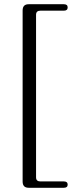

<svg xmlns="http://www.w3.org/2000/svg" viewBox="-20 -760 347 908"><path d="M150.5 -690V78.5Q150.5 98 171 98H282Q300 98 300 113Q300 128 282 128H115.5Q87 128 87 98.5V-710.5Q87 -740 115.5 -740H282Q300 -740 300 -725Q300 -709.5 282 -709.5H171Q150.5 -709.5 150.5 -690Z"/></svg>

Font: Fraunces 9pt Light
Style: Regular
Weight: 300
Version: Version 1.000;[0bf87f6ff]